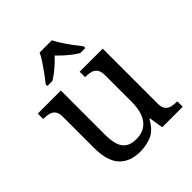

<svg xmlns="http://www.w3.org/2000/svg" viewBox="-210 -905 1054 1054"><g transform="rotate(-45 317.5 -378.0)"><path d="M273 10Q194 10 151 -36.5Q108 -83 108 -186V-426Q108 -456 96.5 -470.5Q85 -485 66.5 -489.5Q48 -494 26 -494H23V-536H202V-191Q202 -148 211.5 -117Q221 -86 244 -70Q267 -54 307 -54Q351 -54 379 -74.5Q407 -95 420 -131.5Q433 -168 433 -216V-422Q433 -454 422 -469Q411 -484 392.5 -489Q374 -494 351 -494H348V-536H527V-109Q527 -80 538.5 -65.5Q550 -51 568.5 -46.5Q587 -42 609 -42H612V0H453L440 -81H435Q404 -25 363 -7.5Q322 10 273 10ZM167 -619Q183 -638 202 -664Q221 -690 239 -717Q257 -744 267 -766H362Q373 -744 390.5 -717Q408 -690 427.5 -664Q447 -638 462 -619V-606H423Q404 -617 384.5 -632Q365 -647 347 -663.5Q329 -680 314 -696Q299 -680 281 -663.5Q263 -647 244 -632Q225 -617 206 -606H167Z"/></g></svg>

Font: Noto Serif Malayalam
Style: Regular
Weight: 400
Designer: Indian type Foundry, Jelle Bosma, Monotype Design Team
Foundry: Monotype Imaging Inc.
Version: Version 2.103